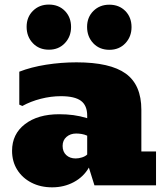

<svg xmlns="http://www.w3.org/2000/svg" viewBox="-20 -802 723 831"><path d="M205.6 8.8Q155.3 8.8 116 -11.5Q76.7 -31.7 54.4 -67.4Q32.2 -103 32.2 -149.4Q32.2 -221.7 87.9 -264.6Q143.6 -307.6 236.3 -307.6Q268.6 -307.6 297.9 -303.7Q327.1 -299.8 357.4 -290.5V-301.3Q357.4 -345.7 330.3 -365.7Q303.2 -385.7 243.7 -385.7Q200.7 -385.7 156.7 -374.5Q112.8 -363.3 76.7 -343.3L63.5 -349.1V-491.7Q114.7 -511.7 179.9 -522Q245.1 -532.2 311 -532.2Q457 -532.2 524.4 -483.4Q591.8 -434.6 591.8 -326.7V-146.5H655.3V0H388.7L364.7 -76.7Q341.8 -36.6 299.6 -13.9Q257.3 8.8 205.6 8.8ZM307.6 -116.2Q320.8 -116.2 335.2 -120.8Q349.6 -125.5 357.4 -133.3V-214.8Q345.2 -220.2 332.8 -222.2Q320.3 -224.1 309.6 -224.1Q284.7 -224.1 267.8 -209.5Q251 -194.8 251 -170.4Q251 -145.5 266.6 -130.9Q282.2 -116.2 307.6 -116.2ZM191.9 -586.9Q148.9 -586.9 122.1 -615.2Q95.2 -643.6 95.2 -686Q95.2 -728 122.6 -755.1Q149.9 -782.2 191.4 -782.2Q233.9 -782.2 260.7 -754.9Q287.6 -727.5 287.6 -685.1Q287.6 -643.6 260.7 -615.2Q233.9 -586.9 191.9 -586.9ZM453.6 -586.4Q410.6 -586.4 383.8 -614.7Q356.9 -643.1 356.9 -685.5Q356.9 -727.5 384.3 -754.6Q411.6 -781.7 453.1 -781.7Q495.6 -781.7 522.5 -754.4Q549.3 -727.1 549.3 -684.6Q549.3 -643.1 522.5 -614.7Q495.6 -586.4 453.6 -586.4Z"/></svg>

Font: Bevan
Style: Regular
Weight: 400
Designer: Vernon Adams
Foundry: Vernon Adams
Version: Version 2.100; ttfautohint (v1.8.3)